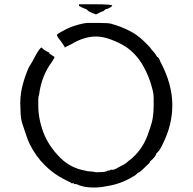

<svg xmlns="http://www.w3.org/2000/svg" viewBox="-20 -840 888 884"><path d="M437.5 -734.4Q480.5 -734.4 492.2 -730.5Q535.2 -718.8 574.2 -699.2Q613.3 -679.7 644.5 -648.4Q652.3 -640.6 662.1 -630.9Q671.9 -621.1 679.7 -609.4Q695.3 -593.8 703.1 -578.1Q710.9 -578.1 718.8 -554.7Q773.4 -453.1 773.4 -355.5Q773.4 -265.6 730.5 -179.7Q718.8 -152.3 707 -140.6L699.2 -132.8Q699.2 -121.1 671.9 -97.7L668 -89.8Q632.8 -54.7 621.1 -46.9L613.3 -43L605.5 -35.2Q546.9 3.9 480.5 15.6Q460.9 19.5 445.3 21.5Q429.7 23.4 410.2 23.4Q363.3 23.4 332 7.8H324.2Q320.3 7.8 320.3 3.9H308.6L304.7 0L273.4 -15.6Q226.6 -39.1 185.5 -80.1Q144.5 -121.1 117.2 -175.8Q109.4 -191.4 101.6 -214.8Q93.8 -238.3 85.9 -261.7Q74.2 -289.1 74.2 -339.8Q70.3 -390.6 82 -439.5Q93.8 -488.3 113.3 -531.2Q121.1 -543 128.9 -556.6Q136.7 -570.3 144.5 -585.9Q164.1 -621.1 171.9 -621.1L175.8 -617.2Q183.6 -609.4 191.4 -605.5L207 -597.7V-593.8L230.5 -578.1V-574.2L218.8 -554.7Q171.9 -492.2 160.2 -406.2Q156.2 -394.5 156.2 -380.9Q156.2 -367.2 156.2 -355.5Q156.2 -293 179.7 -230.5Q203.1 -168 257.8 -113.3Q304.7 -66.4 371.1 -54.7Q382.8 -50.8 394.5 -50.8Q406.2 -50.8 421.9 -46.9Q457 -46.9 468.8 -50.8L476.6 -54.7H484.4Q488.3 -58.6 492.2 -58.6H500Q507.8 -58.6 527.3 -70.3Q543 -78.1 552.7 -84Q562.5 -89.8 570.3 -97.7Q640.6 -148.4 668 -242.2Q679.7 -273.4 683.6 -298.8Q687.5 -324.2 687.5 -355.5Q687.5 -371.1 687.5 -388.7Q687.5 -406.2 683.6 -421.9Q668 -488.3 636.7 -541Q605.5 -593.8 558.6 -625Q527.3 -644.5 490.2 -658.2Q453.1 -671.9 421.9 -671.9Q367.2 -671.9 308.6 -636.7L277.3 -621.1V-625L261.7 -648.4Q242.2 -671.9 242.2 -679.7L246.1 -683.6Q250 -687.5 265.6 -695.3Q285.2 -707 304.7 -714.8Q347.7 -730.5 378.9 -734.4H406.2ZM343.8 -812.5V-820.3H421.9Q503.9 -820.3 496.1 -812.5Q484.4 -800.8 464.8 -796.9L457 -789.1L445.3 -785.2L421.9 -773.4L402.3 -781.2L386.7 -789.1L378.9 -796.9L359.4 -804.7Z"/></svg>

Font: 和音 by 宁静之雨，公众号njzyshare
Style: Regular
Weight: 400
Designer: Steve Matteson
Foundry: Ascender Corporation
Version: Version 6.00;June 8, 2018;FontCreator 11.0.0.2388 32-bit